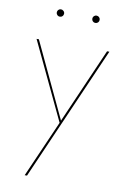

<svg xmlns="http://www.w3.org/2000/svg" viewBox="-95 -633 653 979"><g transform="rotate(10 231.5 -143.5)"><path d="M420 -406 116 289H104L233 -5L43 -406H55L238 -17L408 -406ZM121 -557Q121 -565 126.5 -570.5Q132 -576 140 -576Q147 -576 153 -570.5Q159 -565 159 -557Q159 -549 153.5 -543.5Q148 -538 140 -538Q132 -538 126.5 -543.5Q121 -549 121 -557ZM305 -557Q305 -565 310.5 -570.5Q316 -576 324 -576Q332 -576 337.5 -570.5Q343 -565 343 -557Q343 -549 337.5 -543.5Q332 -538 324 -538Q316 -538 310.5 -543.5Q305 -549 305 -557Z"/></g></svg>

Font: Ysabeau Hairline
Style: Regular
Weight: 100
Designer: Christian Thalmann (Catharsis Fonts)
Version: Version 0.003